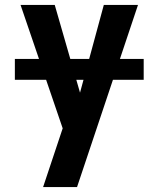

<svg xmlns="http://www.w3.org/2000/svg" viewBox="-20 -540 640 775"><path d="M154 215Q169 171 183.5 126.5Q198 82 213 38L233 -22L63 -520H201L303 -166L399 -520H537L291 215ZM40 -218V-302H560V-218Z"/></svg>

Font: Iosevka Aile Extrabold
Style: Regular
Weight: 800
Designer: Belleve Invis
Foundry: Belleve Invis
Version: Version 27.3.5; ttfautohint (v1.8.4)